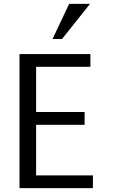

<svg xmlns="http://www.w3.org/2000/svg" viewBox="-20 -972 602 994"><path d="M301 -770 446 -952H338L252 -770ZM461 2V-64H167V-326H418V-392H167V-626H448V-692H81V2Z"/></svg>

Font: Repo
Style: Regular
Weight: 400
Designer: Stefan Peev
Foundry: Context Ltd
Version: Version 0.000